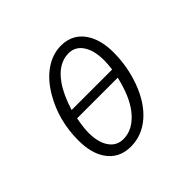

<svg xmlns="http://www.w3.org/2000/svg" viewBox="-189 -1084 1377 1377"><g transform="rotate(-45 500.0 -395.0)"><path d="M578.1 -829.1Q707 -829.1 769.5 -715.3Q810.5 -639.6 810.5 -528.3Q810.5 -384.3 761.2 -251Q710.9 -115.7 623 -39.1Q533.2 38.6 420.9 38.6Q298.8 38.6 235.8 -57.1Q185.1 -133.8 185.1 -259.8Q185.1 -461.4 281.7 -626.5Q349.1 -741.7 443.8 -793.9Q508.3 -829.1 578.1 -829.1ZM305.2 -448.2H715.8Q722.7 -498.5 722.7 -533.7Q722.7 -636.7 683.1 -694.8Q644.5 -752 577.1 -752Q473.1 -752 394 -640.6Q342.8 -568.8 305.2 -448.2ZM291 -378.4Q275.4 -297.4 275.4 -246.1Q275.4 -155.3 309.6 -100.6Q348.6 -37.6 420.9 -37.6Q521 -37.6 599.6 -136.7Q667 -221.7 703.1 -378.4Z"/></g></svg>

Font: FORM UDPGothic
Style: Regular
Weight: 400
Foundry: Pronama LLC
Version: Version 1.05101